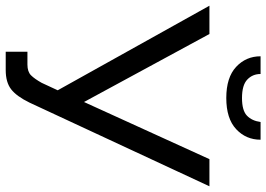

<svg xmlns="http://www.w3.org/2000/svg" viewBox="-150 -779 932 672"><g transform="rotate(90 316.0 -443.0)"><path d="M161 3V-73H206Q231 -73 243.5 -85.5Q256 -98 270 -123L296 -179L0 -710H99L337 -271L537 -710H632L339 -80Q317 -35 292.5 -16Q268 3 225 3ZM323 -769Q251 -769 214 -803.5Q177 -838 177 -889H239Q239 -861 258.5 -842.5Q278 -824 323 -824Q367 -824 385 -841.5Q403 -859 407 -889H469Q469 -838 432 -803.5Q395 -769 323 -769Z"/></g></svg>

Font: Raleway Medium
Style: Regular
Weight: 500
Designer: Matt McInerney, Pablo Impallari, Rodrigo Fuenzalida
Foundry: Matt McInerney, Pablo Impallari, Rodrigo Fuenzalida
Version: Version 4.026